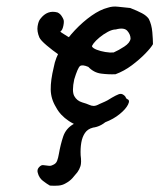

<svg xmlns="http://www.w3.org/2000/svg" viewBox="-20 -410 498 600"><path d="M226 -212Q215 -218 196.5 -226Q178 -234 161 -241Q145 -252 126 -268Q107 -284 103 -293Q95 -312 97.5 -328Q100 -344 106 -351Q128 -380 160 -371Q168 -367 172.5 -360Q177 -353 178 -350Q181 -344 178 -329.5Q175 -315 169 -312Q166 -311 190.5 -296.5Q215 -282 254 -266ZM317 -386Q332 -391 348.5 -389Q365 -387 387 -385Q410 -376 424 -368.5Q438 -361 445 -351Q454 -333 456 -309.5Q458 -286 458 -272Q452 -261 434 -242.5Q416 -224 392 -206Q368 -188 341 -178Q319 -177 296 -180Q273 -183 256 -201Q237 -209 230 -203.5Q223 -198 212 -162Q204 -125 212 -110Q220 -95 237 -90Q251 -86 258.5 -82.5Q266 -79 273 -79Q280 -79 291 -85Q304 -91 308 -92.5Q312 -94 316 -96.5Q320 -99 330 -105Q342 -112 351 -115.5Q360 -119 368 -112Q372 -109 373 -105.5Q374 -102 378 -100Q387 -97 380 -83Q373 -69 354 -53.5Q335 -38 309 -28Q284 -8 253 -11Q222 -14 195 -32Q168 -50 155 -75Q139 -101 138.5 -130Q138 -159 148 -200Q153 -229 171 -259Q189 -289 214 -315.5Q239 -342 266 -361Q293 -380 317 -386ZM342 -318Q331 -318 317 -310.5Q303 -303 291 -293Q279 -283 272.5 -274.5Q266 -266 268 -264Q271 -259 282.5 -254.5Q294 -250 309 -247.5Q324 -245 335 -246Q351 -253 368.5 -264.5Q386 -276 388 -289Q388 -302 378 -313.5Q368 -325 342 -318ZM136 170Q127 165 114.5 155.5Q102 146 98 130Q95 120 102 112.5Q109 105 115 106Q126 107 132 108Q138 109 144 106Q155 102 158.5 92.5Q162 83 164 71Q169 42 177.5 16.5Q186 -9 211 -23Q230 -33 246 -36Q262 -39 269 -39Q278 -39 282 -35Q286 -31 286 -26Q286 -23 283 -18Q280 -13 270 -11Q254 -7 245.5 5.5Q237 18 234 36Q231 54 232 75Q235 98 231.5 109Q228 120 222 128Q215 137 206.5 146.5Q198 156 185 163Q175 169 162.5 170Q150 171 136 170Z"/></svg>

Font: Caveat SemiBold
Style: Regular
Weight: 600
Designer: Pablo Impallari
Foundry: Pablo Impallari
Version: Version 2.000